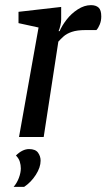

<svg xmlns="http://www.w3.org/2000/svg" viewBox="-20 -533 414 747"><path d="M54 0 130 -426 52 -443V-487L218 -506V-457Q218 -447 215 -434Q212 -421 208 -412H212Q221 -433 239 -456.5Q257 -480 282.5 -496.5Q308 -513 334 -513Q353 -513 363.5 -503.5Q374 -494 374 -469Q374 -452 368 -437.5Q362 -423 355 -416H312Q280 -416 259.5 -409Q239 -402 227 -391Q215 -380 207 -371L150 0ZM33 194Q46 179 53.5 159Q61 139 61 122Q61 109 57 96Q53 83 42 72Q54 60 67 53.5Q80 47 93 47Q118 47 128 61Q138 75 138 92Q138 118 119.5 147Q101 176 74 194Z"/></svg>

Font: Faustina Medium
Style: Italic
Weight: 500
Italic angle: -8°
Designer: Alfonso Garcia
Foundry: http://www.omnibus-type.com
Version: Version 1.200